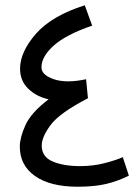

<svg xmlns="http://www.w3.org/2000/svg" viewBox="-20 -702 518 727"><path d="M445 -107Q421 -96 377 -84.5Q333 -73 283 -73Q221 -73 179.5 -90.5Q138 -108 138 -151Q138 -183 171.5 -228.5Q205 -274 313 -330L306 -402Q231 -386 184 -402Q137 -418 137 -447Q137 -488 183.5 -529.5Q230 -571 329 -605L301 -682Q175 -642 115.5 -573.5Q56 -505 56 -442Q56 -396 87 -366Q118 -336 164 -326Q98 -276 76.5 -228.5Q55 -181 55 -147Q55 -76 112.5 -35.5Q170 5 274 5Q338 5 382 -5.5Q426 -16 468 -37Z"/></svg>

Font: Noto Sans Arabic UI
Style: Regular
Weight: 400
Designer: Nadine Chahine - Monotype Design Team
Foundry: Monotype Imaging Inc.
Version: Version 1.900